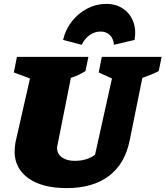

<svg xmlns="http://www.w3.org/2000/svg" viewBox="-20 -952 850 986"><path d="M322 14Q197 14 126 -36.5Q55 -87 55 -174Q55 -185 56.5 -196Q58 -207 59 -219L134 -549L51 -580L67 -660H434L419 -587Q401 -576 384.5 -568Q368 -560 344 -552L275 -206Q274 -202 273.5 -199Q273 -196 273 -192Q273 -162 298 -144Q323 -126 364 -126Q426 -126 468 -157L555 -549L487 -580L503 -660H810L795 -587Q776 -577 755 -568.5Q734 -560 711 -552L646 -231Q622 -111 539.5 -48.5Q457 14 322 14ZM525 -932Q576 -932 612 -907.5Q648 -883 664 -841.5Q680 -800 671 -747L565 -722Q563 -753 544.5 -771.5Q526 -790 496 -790Q466 -790 440 -771.5Q414 -753 400 -722L304 -747Q316 -800 349 -842Q382 -884 428 -908Q474 -932 525 -932Z"/></svg>

Font: Piazzolla SC Black
Style: Italic
Weight: 900
Italic angle: -11.3°
Designer: Juan Pablo del Peral
Foundry: Huerta Tipografica
Version: Version 1.330